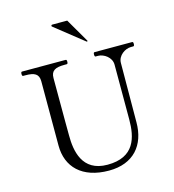

<svg xmlns="http://www.w3.org/2000/svg" viewBox="-137 -1074 1089 1202"><g transform="rotate(-15 407.5 -473.5)"><path d="M309 -949C306 -952 306 -952 306 -954C306 -958 309 -961 313 -961H410L499 -808C500 -806 500 -806 500 -805C500 -804 498 -802 496 -802C495 -802 494 -802 493 -803ZM421 14C580 14 664 -86 664 -234C664 -300 666 -534 666 -618C666 -666 715 -698 752 -698H767C773 -698 775 -703 775 -712C775 -721 774 -726 767 -726H524C519 -726 517 -721 517 -712C517 -703 519 -698 524 -698H539C576 -698 625 -666 625 -618V-263C625 -146 597 -24 421 -24C255 -24 235 -166 235 -263C235 -290 234 -344 234 -636C234 -684 263 -698 321 -698H336C342 -698 344 -703 344 -712C344 -721 343 -726 336 -726H54C49 -726 47 -721 47 -712C47 -703 49 -698 54 -698H69C127 -698 155 -684 155 -636V-219C155 -81 246 14 421 14Z"/></g></svg>

Font: Shippori Mincho OTF
Style: Regular
Weight: 400
Designer: FONTDASU
Foundry: FONTDASU / Google Inc. / but / Adobe
Version: Version 3.300;hotconv 1.0.109;makeotfexe 2.5.65596